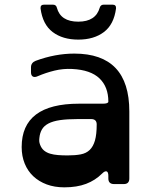

<svg xmlns="http://www.w3.org/2000/svg" viewBox="-20 -790 648 824"><path d="M270 -123Q303 -123 326.5 -127.5Q350 -132 365 -146.5Q380 -161 387.5 -187Q395 -213 395 -256Q395 -279 371 -279H314Q268 -279 237.5 -274.5Q207 -270 188 -260Q169 -250 160 -234.5Q151 -219 149 -198Q148 -190 148.5 -183.5Q149 -177 152 -169Q158 -153 169 -144Q180 -135 195 -130.5Q210 -126 229 -124.5Q248 -123 270 -123ZM299 -560Q535 -560 535 -312V-24Q535 0 511 0H470Q445 0 445 -24V-35Q445 -52 437.5 -54.5Q430 -57 418 -45Q389 -16 349.5 -1Q310 14 256 14Q214 14 180.5 1.5Q147 -11 123 -33.5Q99 -56 86 -88Q73 -120 73 -159Q73 -345 319 -345H421Q445 -345 445 -354Q445 -417 407 -453.5Q369 -490 290 -494Q251 -496 214 -487Q177 -478 142 -463Q129 -457 121 -461.5Q113 -466 113 -480V-501Q113 -521 133 -529Q217 -560 299 -560ZM316 -620Q249 -620 206 -652.5Q163 -685 154 -754Q153 -770 169 -770H207Q221 -770 224 -757Q240 -697 316 -697Q391 -697 408 -757Q412 -770 425 -770H463Q479 -770 478 -754Q469 -685 426 -652.5Q383 -620 316 -620Z"/></svg>

Font: OpenDyslexic 3
Style: Regular
Weight: 400
Designer: Abelardo Gonzalez
Version: Version 1.000;PS 001.001;hotconv 1.0.56